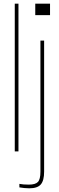

<svg xmlns="http://www.w3.org/2000/svg" viewBox="-20 -820 319 1040"><path d="M60 0V-800H80V0ZM171 -738V-800H251V-738ZM138 200Q127 200 111 198.5Q95 197 85 195V176Q95.5 178 108 179Q120.5 180 136 180Q172 180 185.5 165.5Q199 151 199 110V-600H219V110Q219 158 201 179Q183 200 138 200Z"/></svg>

Font: Big Shoulders Display SC Thin
Style: Regular
Weight: 100
Designer: Patric King
Foundry: XO Type Co
Version: Version 2.002